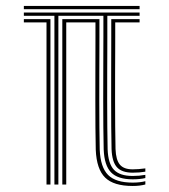

<svg xmlns="http://www.w3.org/2000/svg" viewBox="-20 -619 568 644"><path d="M60 -588.2V-599.2H448.2V-588.2ZM162.5 0V-566H60V-577H448.2V-566H340V-494.8Q340 -480 339.9 -447.2Q339.8 -414.5 339.6 -371.4Q339.5 -328.2 339.5 -281.8Q339.5 -235.2 339.9 -192.4Q340.2 -149.5 341 -118Q342.8 -70.2 362.2 -49.5Q381.8 -28.8 425 -28.8Q447.5 -28.8 467.5 -32.5V-21.8Q449.5 -17.5 425 -17.5Q375 -17.5 352.5 -40.8Q330 -64 327.8 -117.5Q327 -149 326.6 -192.1Q326.2 -235.2 326.2 -281.8Q326.2 -328.2 326.4 -371.5Q326.5 -414.8 326.6 -447.5Q326.8 -480.2 326.8 -494.8V-566H175.8V0ZM136 0V-543.8H60V-554.8H149.2V0ZM425 4.8Q361.2 4.8 332.6 -23.4Q304 -51.5 301.2 -116.2Q300.5 -148.2 300.1 -191.4Q299.8 -234.5 299.8 -281.4Q299.8 -328.2 299.9 -371.5Q300 -414.8 300.1 -447.6Q300.2 -480.5 300.2 -495V-543.8H202.2V0H189V-554.8H313.5V-494.8Q313.5 -480 313.4 -447.1Q313.2 -414.2 313.1 -371Q313 -327.8 313 -281.1Q313 -234.5 313.4 -191.6Q313.8 -148.8 314.5 -117Q317 -57.8 342.6 -32.1Q368.2 -6.5 425 -6.5Q448.8 -6.5 467.5 -11.2V-0.2Q449.2 4.8 425 4.8ZM425 -39.8Q388.8 -39.8 372.2 -58.1Q355.8 -76.5 354.2 -118.8Q353.5 -150 353.1 -192.9Q352.8 -235.8 352.8 -282.1Q352.8 -328.5 352.9 -371.5Q353 -414.5 353.1 -447.1Q353.2 -479.8 353.2 -494.5V-554.8H448.2V-543.8H366.5V-494.2Q366.5 -479.8 366.4 -447.1Q366.2 -414.5 366.1 -371.5Q366 -328.5 366 -282.2Q366 -236 366.4 -193.4Q366.8 -150.8 367.5 -119.2Q368.8 -82.8 382 -66.9Q395.2 -51 425 -51Q444 -51 467.5 -54.2V-43.2Q448.5 -39.8 425 -39.8Z"/></svg>

Font: Big Shoulders Inline Display
Style: Regular
Weight: 400
Designer: Patric King
Foundry: XO Type Co
Version: Version 1.000